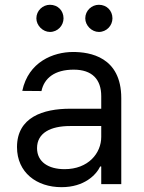

<svg xmlns="http://www.w3.org/2000/svg" viewBox="-20 -770 604 803"><path d="M237.2 12.8C332.4 12.8 382.1 -38.4 399.1 -73.9H403.4V0H487.2V-359.4C487.2 -532.7 355.1 -552.6 285.5 -552.6C203.1 -552.6 98.7 -511.4 73.2 -389.9L153.4 -389.2C164.8 -443.2 208.5 -478.7 288.4 -478.7C365.4 -478.7 403.4 -437.9 403.4 -367.9V-315.3H273.4C160.5 -315.3 51.1 -279.8 51.1 -154.8C51.1 -48.3 133.5 12.8 237.2 12.8ZM132.1 -693.2C132.1 -663.4 159.1 -636.4 188.9 -636.4C221.6 -636.4 245.7 -663.4 245.7 -693.2C245.7 -725.9 221.6 -750 188.9 -750C159.1 -750 132.1 -725.9 132.1 -693.2ZM134.9 -150.6C134.9 -214.5 192.5 -242.9 272.7 -242.9H403.4V-197.4C403.4 -129.3 349.4 -62.5 250 -62.5C183.2 -62.5 134.9 -92.3 134.9 -150.6ZM336.6 -693.2C336.6 -663.4 363.6 -636.4 393.5 -636.4C426.1 -636.4 450.3 -663.4 450.3 -693.2C450.3 -725.9 426.1 -750 393.5 -750C363.6 -750 336.6 -725.9 336.6 -693.2Z"/></svg>

Font: Margiela Sans
Style: Regular
Weight: 400
Designer: Stefan Endress, Andreas Faust
Version: Version 1.100;FEAKit 1.0